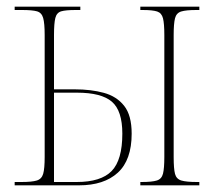

<svg xmlns="http://www.w3.org/2000/svg" viewBox="-20 -556 655 576"><path d="M24 0V-10H44Q76 -10 90.5 -14.5Q105 -19 109.5 -34.5Q114 -50 114 -85V-451Q114 -486 109.5 -502Q105 -518 91 -522Q77 -526 46 -526H24V-536H221V-526H207Q177 -526 163.5 -522Q150 -518 146 -502Q142 -486 142 -451V-288H204Q253 -288 291.5 -277.5Q330 -267 352.5 -238.5Q375 -210 375 -155Q375 -76 333.5 -38Q292 0 217 0ZM401 0V-10H405Q436 -10 450.5 -14.5Q465 -19 469 -35Q473 -51 473 -85V-451Q473 -485 469 -501Q465 -517 451.5 -521.5Q438 -526 408 -526H401V-536H578V-526H569Q538 -526 523.5 -521.5Q509 -517 505 -501Q501 -485 501 -451V-85Q501 -50 505 -34.5Q509 -19 524 -14.5Q539 -10 571 -10H578V0ZM210 -10Q283 -10 315 -43Q347 -76 347 -155Q347 -224 315.5 -251Q284 -278 211 -278H142V-10Z"/></svg>

Font: Noto Serif Display Condensed Thin
Style: Regular
Weight: 100
Width: 3
Designer: Monotype Design Team
Foundry: Monotype Imaging Inc.
Version: Version 2.009